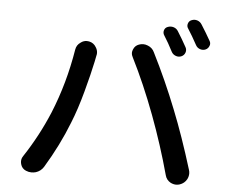

<svg xmlns="http://www.w3.org/2000/svg" viewBox="-55 -884 1111 945"><g transform="rotate(5 500.0 -411.0)"><path d="M726.6 -730.5Q718.8 -742.2 722.7 -755.4Q726.6 -768.6 739.3 -773.4Q753.9 -779.3 768.6 -774.9Q783.2 -770.5 791 -757.8Q814.5 -720.7 835.9 -681.6Q842.8 -668.9 837.9 -655.3Q833 -641.6 819.3 -635.7Q805.7 -629.9 791.5 -635.3Q777.3 -640.6 770.5 -653.3Q748 -697.3 726.6 -730.5ZM840.8 -774.4Q833 -785.2 836.9 -798.3Q840.8 -811.5 852.5 -816.4Q861.3 -820.3 869.1 -820.3Q875 -820.3 881.8 -818.4Q896.5 -813.5 904.3 -800.8Q928.7 -762.7 950.2 -724.6Q955.1 -717.8 955.1 -709Q955.1 -704.1 953.1 -699.2Q948.2 -685.5 935.5 -679.7Q921.9 -673.8 907.7 -678.7Q893.6 -683.6 886.7 -696.3Q862.3 -741.2 840.8 -774.4ZM207 -304.7Q268.6 -455.1 295.9 -623Q299.8 -646.5 319.3 -659.2Q333 -669.9 349.6 -669.9Q354.5 -669.9 360.4 -668.9Q383.8 -664.1 395.5 -643.6Q404.3 -629.9 404.3 -615.2Q404.3 -608.4 402.3 -601.6Q399.4 -585.9 396.5 -572.3Q383.8 -511.7 359.4 -421.4Q335 -331.1 307.6 -263.7Q262.7 -148.4 193.4 -34.2Q179.7 -12.7 155.3 -4.9Q144.5 -2 133.8 -2Q120.1 -2 106.4 -7.8Q85.9 -16.6 80.1 -38.1Q78.1 -45.9 78.1 -52.7Q78.1 -66.4 86.9 -79.1Q157.2 -185.5 207 -304.7ZM700.2 -335.9Q644.5 -484.4 581.1 -610.4Q575.2 -621.1 575.2 -630.9Q575.2 -639.6 579.1 -648.4Q586.9 -668 606.4 -674.8Q617.2 -678.7 627 -678.7Q638.7 -678.7 650.4 -673.8Q672.9 -665 682.6 -643.6Q750 -509.8 804.7 -371.1Q855.5 -244.1 905.3 -82Q908.2 -73.2 908.2 -64.5Q908.2 -49.8 901.4 -36.1Q889.6 -14.6 866.2 -6.8Q857.4 -3.9 848.6 -3.9Q835 -3.9 821.3 -10.7Q799.8 -22.5 793.9 -45.9Q753.9 -192.4 700.2 -335.9Z"/></g></svg>

Font: Gen Jyuu GothicX Medium
Style: Regular
Weight: 500
Designer: Ryoko NISHIZUKA (kana &amp; ideographs); Paul D. Hunt (Latin, Greek &amp; Cyrillic); Wenlong ZHANG (bopomofo); Sandoll C
Version: Version 1.058.20140828